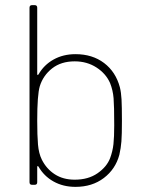

<svg xmlns="http://www.w3.org/2000/svg" viewBox="-20 -720 574 748"><path d="M130 -71Q125 -76 125 -69V-10Q125 0 115 0H105Q95 0 95 -10V-690Q95 -700 105 -700H115Q125 -700 125 -690V-432Q125 -425 130 -430Q151 -467 188.5 -488Q226 -509 274 -509Q340 -509 385.5 -474.5Q431 -440 447 -380Q452 -360 453.5 -332.5Q455 -305 455 -249Q455 -195 453 -169Q451 -143 445 -117Q430 -61 384.5 -26.5Q339 8 274 8Q226 8 188.5 -13Q151 -34 130 -71ZM143 -98Q161 -62 193.5 -41Q226 -20 271 -20Q324 -20 360 -45Q396 -70 409 -104Q419 -131 422 -158.5Q425 -186 425 -232Q425 -307 422.5 -337.5Q420 -368 409 -396Q393 -433 356 -457Q319 -481 271 -481Q218 -481 183 -453.5Q148 -426 135 -384Q125 -350 125 -250Q125 -192 128 -157Q131 -122 143 -98Z"/></svg>

Font: Barlow GEO Thin
Style: Regular
Weight: 100
Designer: Jeremy Tribby
Foundry: Tribby Type
Version: Version 1.408